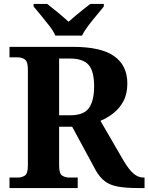

<svg xmlns="http://www.w3.org/2000/svg" viewBox="-20 -951 751 971"><path d="M28 0V-53H70Q90 -53 105.5 -63Q121 -73 121 -113V-600Q121 -640 105.5 -650.5Q90 -661 70 -661H28V-714H350Q492 -714 558 -666.5Q624 -619 624 -529Q624 -476 604 -439Q584 -402 553 -378Q522 -354 488 -340L607 -135Q633 -92 656 -72.5Q679 -53 707 -53H711V0H678Q618 0 578 -7Q538 -14 511.5 -33.5Q485 -53 464 -90L345 -310H279V-113Q279 -73 294.5 -63Q310 -53 330 -53H373V0ZM335 -368Q404 -368 430 -405Q456 -442 456 -515Q456 -591 428 -623Q400 -655 333 -655H279V-368ZM260 -771Q250 -794 229.5 -820.5Q209 -847 187.5 -873Q166 -899 150 -918V-931H219Q240 -915 272.5 -888Q305 -861 327 -841Q342 -855 362 -871.5Q382 -888 402 -904Q422 -920 436 -931H505V-918Q490 -899 468 -873Q446 -847 426 -820.5Q406 -794 395 -771Z"/></svg>

Font: Noto Naskh Arabic UI
Style: Regular
Weight: 400
Designer: Monotype Design Team, David Williams, Mohamad Dakak and Nizar Qandah
Foundry: Monotype Imaging Inc.
Version: Version 2.014